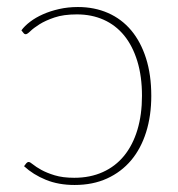

<svg xmlns="http://www.w3.org/2000/svg" viewBox="-20 -521 507 547"><path d="M55 -56Q56.5 -57.5 58 -58.5Q59.5 -59.5 62 -59.5Q65.5 -59.5 74 -52.5Q82.5 -45.5 97.8 -37Q113 -28.5 136 -21.5Q159 -14.5 191.5 -14.5Q237 -14.5 273 -30.8Q309 -47 333.8 -77.5Q358.5 -108 371.5 -151.2Q384.5 -194.5 384.5 -248Q384.5 -303.5 371.2 -346.8Q358 -390 333.8 -419.8Q309.5 -449.5 275.2 -464.8Q241 -480 199 -480Q161 -480 135.2 -471.2Q109.5 -462.5 92.5 -451.8Q75.5 -441 66.5 -432.2Q57.5 -423.5 53.5 -423.5Q49.5 -423.5 47 -427L41 -434.5Q50 -447 65.8 -459Q81.5 -471 102.2 -480.2Q123 -489.5 148.2 -495.2Q173.5 -501 202 -501Q249 -501 287.8 -484Q326.5 -467 353.8 -434.5Q381 -402 396 -355Q411 -308 411 -248Q411 -191 396.2 -144.2Q381.5 -97.5 353.5 -64.2Q325.5 -31 285 -12.5Q244.5 6 192.5 6Q146.5 6 110.5 -8.8Q74.5 -23.5 48.5 -47.5Z"/></svg>

Font: Lato Thin
Style: Regular
Weight: 200
Designer: Lukasz Dziedzic
Foundry: tyPoland Lukasz Dziedzic
Version: Version 2.007; 2014-02-27